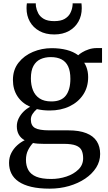

<svg xmlns="http://www.w3.org/2000/svg" viewBox="-20 -858 645 1148"><path d="M277.1 270Q213.1 270 167 259.1Q120.9 248.1 91.5 227.9Q62 207.7 48 179.3Q34.1 150.9 34.1 115.8Q34.1 83.4 47.6 56.9Q61.1 30.5 82.6 11Q104.1 -8.4 127.5 -19.4Q104.4 -32.1 92.5 -53.1Q80.6 -74 80.6 -103.1Q80.6 -127.5 91.5 -150Q102.4 -172.4 120.5 -190.4Q138.6 -208.5 160.5 -219.5Q110.7 -241.6 84 -282.8Q57.3 -323.9 57.3 -380Q57.3 -440.4 90.6 -483Q123.9 -525.5 177 -547.8Q230.1 -570 289 -570Q338.5 -570 378.8 -559.5Q419.1 -549 447.6 -527.6Q454.9 -535.1 471.5 -545.2Q488.1 -555.4 510.9 -563Q533.6 -570.6 559.5 -570.6H590.1V-483H483.4Q490.9 -471.8 496.1 -458.4Q501.3 -445 504.2 -429.7Q507.1 -414.4 507.1 -397.3Q507.2 -337 477.4 -292Q447.6 -247 395.6 -222.1Q343.6 -197.3 277.2 -197.3Q256.5 -197.3 237.3 -199.4Q218.1 -201.5 200.6 -205.7Q185.2 -193 174.8 -176.9Q164.5 -160.8 164.5 -143.4Q164.5 -106.7 189.5 -92.7Q214.6 -78.6 274.7 -78.6H388.5Q454.1 -78.6 496.2 -61.7Q538.4 -44.9 558.6 -13.3Q578.8 18.3 578.8 62.6Q578.8 106.6 555 144.2Q531.2 181.8 489.3 210.1Q447.5 238.3 393 254.2Q338.5 270 277.1 270ZM285.9 212.1Q333.4 212.1 377.1 197.6Q420.8 183.1 448.9 155.5Q477.1 128 477.1 88.3Q477.1 60.5 468.1 41.2Q459.1 21.9 433.9 12Q408.7 2.1 360.1 2.1H240Q223 2.1 207.1 1Q191.2 -0.1 177.3 -2.9Q160.3 14.9 147.7 40Q135.2 65.1 135.2 97.8Q135.2 133.2 149.5 158.8Q163.8 184.5 196.6 198.3Q229.5 212.1 285.9 212.1ZM287.2 -251.5Q346.8 -251.5 373.8 -286.8Q400.8 -322.1 400.8 -386.6Q400.8 -432.1 387.5 -460.7Q374.1 -489.3 347.9 -503Q321.7 -516.6 283.5 -516.6Q249.2 -516.6 222.4 -504.3Q195.5 -492 180.1 -464.1Q164.7 -436.3 164.7 -389.2Q164.7 -349.5 177.2 -318.3Q189.7 -287.1 216.8 -269.3Q243.8 -251.5 287.2 -251.5ZM304.2 -652Q252.5 -652 215.4 -672.7Q178.3 -693.3 158.5 -728.7Q138.7 -764.1 138.7 -808.1Q138.7 -815.3 139.1 -823.4Q139.5 -831.4 140.7 -838H194Q194 -834.4 194.2 -829.8Q194.5 -825.2 195 -819.7Q198 -799.4 208.4 -779Q218.8 -758.7 241.6 -745.2Q264.4 -731.7 304.2 -731.7Q344 -731.7 366.7 -745.2Q389.5 -758.7 399.9 -778.9Q410.3 -799.1 413 -819.5Q414 -825.2 414.2 -829.8Q414.3 -834.4 414.2 -838H467.1Q467.8 -831.4 468.3 -823.4Q468.8 -815.4 468.8 -808.4Q468.8 -764.3 448.9 -728.8Q429 -693.3 392.1 -672.7Q355.2 -652 304.2 -652Z"/></svg>

Font: Merriweather 7pt Light
Style: Regular
Weight: 300
Designer: Eben Sorkin
Foundry: Eben Sorkin
Version: Version 2.200;gftools[0.9.31]